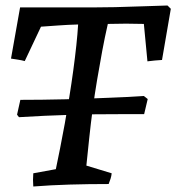

<svg xmlns="http://www.w3.org/2000/svg" viewBox="-20 -670 641 698"><path d="M101 8Q100 -4 100 -16Q100 -28 101 -40L183 -55Q190 -89 198.5 -131Q207 -173 215.5 -220.5Q224 -268 232 -317.5Q240 -367 246.5 -415Q253 -463 257.5 -505Q262 -547 264 -581Q227 -580 192.5 -577.5Q158 -575 129 -573L70 -448Q59 -451 46 -453Q33 -455 20 -457L53 -643H314Q350 -643 398 -644Q446 -645 496 -647Q546 -649 589 -650L601 -638L569 -452Q556 -451 542.5 -450Q529 -449 516 -447L503 -583Q472 -584 438.5 -584Q405 -584 372 -583Q361 -535 351.5 -484Q342 -433 333 -379.5Q324 -326 317 -273.5Q310 -221 304.5 -169Q299 -117 294 -68L386 -40Q385 -30 382 -20.5Q379 -11 375 -1Q302 -1 233 1Q164 3 101 8ZM49 -244 42 -253 54 -307Q92 -307 132.5 -307.5Q173 -308 215 -309Q257 -310 297 -311.5Q337 -313 374.5 -314.5Q412 -316 444.5 -317.5Q477 -319 503 -321L517 -310L504 -255Q461 -255 416 -255Q371 -255 325.5 -254.5Q280 -254 233.5 -252.5Q187 -251 141 -249Q95 -247 49 -244Z"/></svg>

Font: Labrada Medium
Style: Italic
Weight: 500
Italic angle: -7°
Designer: Mercedes Jáuregui
Foundry: Omnibus-Type Team
Version: Version 1.000